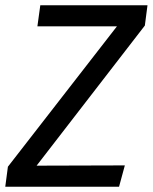

<svg xmlns="http://www.w3.org/2000/svg" viewBox="-28 -709 580 729"><path d="M424 0H-8L2 -76L416 -609H114L125 -689H532L522 -612L111 -80L446 -81Z"/></svg>

Font: Fira Sans Variable
Style: Italic
Weight: 397
Italic angle: -8°
Designer: Carrois Corporate & Edenspiekermann AG
Foundry: Carrois Corporate GbR & Edenspiekermann AG
Version: Version 4.202